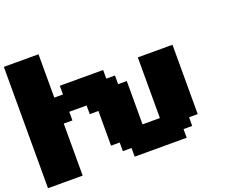

<svg xmlns="http://www.w3.org/2000/svg" viewBox="-138 -1088 1525 1301"><g transform="rotate(-20 625.0 -437.5)"><path d="M625 0H1000V-62.5H1062.5V-125H1125V-625H875V-187.5H750V-500H687.5V-562.5H625V-625H312.5V-562.5H250V-875H0V0H250V-375H312.5V-437.5H437.5V-375H500V-125H562.5V-62.5H625Z"/></g></svg>

Font: Faithful 32x
Style: Bold
Weight: 400
Foundry: Faithful Resource Pack
Version: Version 1.0; January 27, 2023